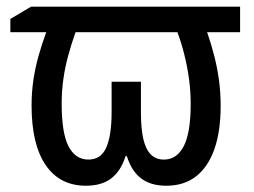

<svg xmlns="http://www.w3.org/2000/svg" viewBox="-20 -559 778 588"><path d="M715.3 -538.6V-460.4H614.3Q627.4 -422.9 636.7 -385.7Q646 -348.6 650.9 -311.3Q655.8 -273.9 655.8 -235.4Q655.8 -156.7 636.5 -102.1Q617.2 -47.4 580.3 -18.8Q543.5 9.8 489.3 9.8Q441.4 9.8 411.9 -12.9Q382.3 -35.6 368.7 -80.6H364.3Q350.6 -36.1 321.3 -13.2Q292 9.8 243.2 9.8Q163.1 9.8 119.9 -53.5Q76.7 -116.7 76.7 -235.8Q76.7 -274.9 82 -312.3Q87.4 -349.6 97.7 -386.5Q107.9 -423.3 121.6 -460.4H11.7V-501L75.2 -538.6ZM523.4 -460.4H211.4Q198.7 -424.8 189 -389.2Q179.2 -353.5 174.1 -317.1Q168.9 -280.8 168.9 -241.2Q168.9 -151.4 189.9 -110.8Q210.9 -70.3 251 -70.3Q289.1 -70.3 305.4 -107.2Q321.8 -144 321.8 -215.8V-308.6H411.6V-215.8Q411.6 -165.5 418.9 -133.5Q426.3 -101.6 441.9 -85.9Q457.5 -70.3 481.9 -70.3Q521.5 -70.3 542.7 -111.3Q564 -152.3 564 -240.2Q564 -278.8 559.1 -315.4Q554.2 -352.1 545.4 -388.2Q536.6 -424.3 523.4 -460.4Z"/></svg>

Font: Open Sans SemiCondensed Medium
Style: Regular
Weight: 500
Width: 4
Designer: Monotype Design Team
Foundry: Monotype Imaging Inc.
Version: Version 3.000